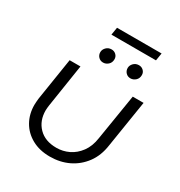

<svg xmlns="http://www.w3.org/2000/svg" viewBox="-188 -931 1008 1075"><g transform="rotate(30 316.0 -393.5)"><path d="M595 -510 547 -208Q537 -137 500.5 -88Q464 -39 410 -13Q356 13 290 13Q223 13 173.5 -14.5Q124 -42 97.5 -89Q71 -136 71 -195Q71 -204 72 -215.5Q73 -227 74 -237L117 -510H187L144 -233Q143 -225 142 -216.5Q141 -208 141 -200Q141 -133 182.5 -90.5Q224 -48 297 -48Q339 -48 376.5 -66Q414 -84 441.5 -121Q469 -158 477 -214L525 -510ZM462 -592Q444 -592 432 -604.5Q420 -617 420 -635Q420 -652 433.5 -666Q447 -680 468 -680Q485 -680 497 -668.5Q509 -657 509 -640Q509 -618 494.5 -605Q480 -592 462 -592ZM285 -592Q267 -592 255 -604.5Q243 -617 243 -635Q243 -652 256.5 -666Q270 -680 291 -680Q308 -680 320 -668.5Q332 -657 332 -640Q332 -618 317.5 -605Q303 -592 285 -592ZM248 -751 256 -800H544L536 -751Z"/></g></svg>

Font: MuseoModerno Light
Style: Italic
Weight: 300
Italic angle: -9°
Designer: Pablo Cosgaya, Héctor Gatti, Marcela Romero, and the Authors of The MuseoModerno Project.
Foundry: Omnibus-Type Team
Version: Version 1.003